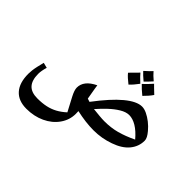

<svg xmlns="http://www.w3.org/2000/svg" viewBox="-185 -1089 1500 1500"><g transform="rotate(45 565.5 -338.5)"><path d="M251 117Q162 117 115 64.5Q68 12 68 -88Q68 -105 70.5 -126.5Q73 -148 79 -175Q85 -202 93 -233L137 -222Q123 -175 123 -142Q123 -71 155 -36Q187 -1 254 -1Q307 -1 348.5 -10Q390 -19 426 -38.5Q462 -58 497 -90Q462 -156 437 -203.5Q412 -251 412 -279Q412 -317 436.5 -348.5Q461 -380 513 -405Q513 -404 518.5 -369Q524 -334 534 -279L561 -270Q661 -403 740.5 -469Q820 -535 878 -535Q903 -535 932.5 -521Q962 -507 991.5 -484Q1021 -461 1045 -432Q1081 -390 1081 -361Q1081 -296 1039 -245Q997 -194 914 -165Q830 -135 741 -135Q695 -135 648 -141Q601 -147 551 -158Q551 -151 551.5 -143.5Q552 -136 552 -128Q552 -61 512 -4Q472 53 403 85Q369 101 330.5 109Q292 117 251 117ZM751 -245Q823 -245 886 -262Q949 -279 1022 -314Q978 -366 935.5 -391.5Q893 -417 854 -417Q819 -417 778.5 -392.5Q738 -368 699 -331Q660 -294 626 -255Q663 -251 694.5 -248Q726 -245 751 -245ZM681 -581Q659 -598 642 -613.5Q625 -629 613 -644Q630 -661 647 -678.5Q664 -696 681 -713Q689 -703 704.5 -687Q720 -671 742 -651Q727 -631 712 -613Q697 -595 681 -581ZM820 -595Q799 -612 782 -627.5Q765 -643 751 -658Q766 -672 783 -689Q800 -706 818 -727Q824 -720 840 -705Q856 -690 881 -666Q868 -647 852.5 -629.5Q837 -612 820 -595ZM748 -681Q727 -698 712 -712.5Q697 -727 687 -738Q708 -757 722.5 -770.5Q737 -784 745 -794Q756 -781 770.5 -767Q785 -753 803 -738Q782 -715 768 -700.5Q754 -686 748 -681Z"/></g></svg>

Font: Noto Naskh Arabic UI
Style: Regular
Weight: 400
Designer: Monotype Design Team, David Williams, Mohamad Dakak and Nizar Qandah
Foundry: Monotype Imaging Inc.
Version: Version 2.014